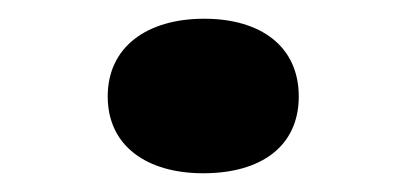

<svg xmlns="http://www.w3.org/2000/svg" viewBox="-20 -349 435 205"><path d="M197 -164C259 -164 299 -193 299 -246C299 -299 259 -329 198 -329C137 -329 95 -299 95 -246C95 -193 137 -164 197 -164Z"/></svg>

Font: Sprat Extended
Style: Bold
Weight: 700
Width: 9
Designer: Ethan Nakache
Foundry: Collletttivo
Version: Version 2.000;Glyphs 3.2 (3217)